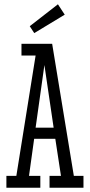

<svg xmlns="http://www.w3.org/2000/svg" viewBox="-20 -875 419 895"><path d="M237.8 -228H139.2L115.2 -55.2H168V0H9.8V-55.2H56.2L146 -616.2H80.1V-670.9H223.1L324.2 -55.2H369.1V0H210.9V-55.2H264.2ZM146 -279.8H230L187 -571.8ZM281.7 -806.6 139.6 -720.7 118.7 -752.9 250 -855Z"/></svg>

Font: Stint Ultra Condensed
Style: Regular
Weight: 400
Width: 1
Designer: Astigmatic (AOETI)
Foundry: Astigmatic (AOETI)
Version: Version 1.000